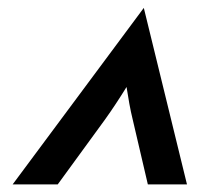

<svg xmlns="http://www.w3.org/2000/svg" viewBox="-20 -587 561 494"><path d="M12.5 -112.5 350 -566.7 461.1 -112.5H360.4L321.5 -279.2Q316.7 -298.6 312.8 -320.1Q309 -341.7 305.6 -363.2Q292.4 -341.7 278.1 -320.1Q263.9 -298.6 250 -279.2L128.5 -112.5Z"/></svg>

Font: Afacad
Style: Bold Italic
Weight: 700
Italic angle: -14°
Designer: Kristian Moeller
Foundry: Dicotype
Version: Version 1.000; ttfautohint (v1.8.4.7-5d5b)